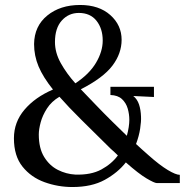

<svg xmlns="http://www.w3.org/2000/svg" viewBox="-20 -736 743 772"><path d="M271 16Q213 16 159 -3.5Q105 -23 70.5 -66Q36 -109 36 -180Q36 -245 78.5 -295Q121 -345 193 -376Q153 -426 135 -469Q117 -512 117 -559Q118 -631 170 -673.5Q222 -716 302 -716Q378 -716 423.5 -675.5Q469 -635 469 -576Q469 -521 432 -472Q395 -423 305 -377Q332 -349 364.5 -315Q397 -281 430 -248.5Q463 -216 490 -190Q495 -208 497.5 -224.5Q500 -241 500 -254Q500 -277 493.5 -299.5Q487 -322 470.5 -337.5Q454 -353 424 -354V-387H599V-346L516 -350Q532 -337 539 -316Q546 -295 547 -267Q548 -248 543.5 -218.5Q539 -189 527 -157Q538 -147 550.5 -135.5Q563 -124 577 -112Q622 -72 654.5 -52.5Q687 -33 703 -33V0H610Q601 0 569.5 -18.5Q538 -37 486 -83Q454 -42 401.5 -13Q349 16 271 16ZM283 -401Q339 -438 366 -483.5Q393 -529 393 -573Q393 -621 368 -652.5Q343 -684 297 -684Q256 -684 228.5 -653.5Q201 -623 201 -567Q201 -524 224.5 -482Q248 -440 283 -401ZM283 -34Q346 -32 387.5 -54.5Q429 -77 454 -111Q447 -118 440 -124.5Q433 -131 425 -138Q358 -204 306.5 -255Q255 -306 219 -347Q187 -328 169 -300Q151 -272 143.5 -244Q136 -216 136 -195Q136 -140 157.5 -105Q179 -70 212.5 -53Q246 -36 283 -34Z"/></svg>

Font: Lora
Style: Regular
Weight: 400
Designer: Olga Karpushina, Alexei Vanyashin (Cyrillic)
Foundry: Cyreal
Version: Version 3.005; ttfautohint (v1.8.4.7-5d5b)